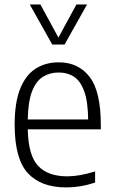

<svg xmlns="http://www.w3.org/2000/svg" viewBox="-20 -828 509 858"><path d="M275.5 9.5Q163 9.5 104.2 -54.5Q45.5 -118.5 45.5 -271Q45.5 -370 70.2 -431.5Q95 -493 139.2 -521.2Q183.5 -549.5 242.5 -549.5Q330 -549.5 380.2 -484.8Q430.5 -420 430.5 -270V-250H104Q106.5 -132.5 150.8 -86.2Q195 -40 281 -40Q334 -40 405 -62V-12Q369.5 -0.5 338 4.5Q306.5 9.5 275.5 9.5ZM242.5 -504Q202.5 -504 171.8 -484.8Q141 -465.5 123.2 -419.8Q105.5 -374 104 -294H374Q373 -374 356.5 -419.8Q340 -465.5 311 -484.8Q282 -504 242.5 -504ZM213.5 -629 113 -808H160.5L241 -660L321.5 -808H369L268.5 -629Z"/></svg>

Font: Encode Sans Semi Condensed Light
Style: Regular
Weight: 300
Width: 4
Designer: Multiple Designers
Foundry: Impallari Type
Version: Version 3.000; ttfautohint (v1.8.3) -l 8 -r 50 -G 200 -x 14 